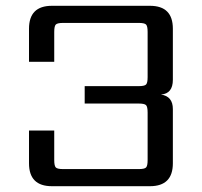

<svg xmlns="http://www.w3.org/2000/svg" viewBox="-20 -642 696 662"><path d="M167 -532V-429H80V-543Q80 -622 159 -622H497Q576 -622 576 -543V-367Q576 -319 535 -316Q576 -310 576 -266V-79Q576 0 497 0H159Q80 0 80 -79V-192H167V-90Q167 -70 172.5 -64.5Q178 -59 198 -59H458Q478 -59 483.5 -64.5Q489 -70 489 -90V-254Q489 -274 483.5 -279.5Q478 -285 458 -285H272V-345H458Q478 -345 483.5 -350.5Q489 -356 489 -376V-532Q489 -552 483.5 -557.5Q478 -563 458 -563H198Q178 -563 172.5 -557.5Q167 -552 167 -532Z"/></svg>

Font: Sarpanch
Style: Regular
Weight: 400
Designer: Manushi Parikh (Devanagari and Latin), Jyotish Sonowal (Devanagari)
Foundry: Indian Type Foundry
Version: Version 2.004;PS 1.0;hotconv 1.0.78;makeotf.lib2.5.61930; tt